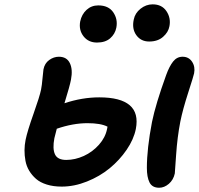

<svg xmlns="http://www.w3.org/2000/svg" viewBox="-20 -925 924 893"><path d="M673.8 -731.9Q635.3 -731.9 614 -761.5Q592.8 -791 602.1 -834Q607.9 -863.8 633.5 -884.3Q659.2 -904.8 689.9 -904.8Q732.9 -904.8 754.2 -873Q775.4 -841.3 768.1 -803.2Q763.2 -775.4 738.5 -753.7Q713.9 -731.9 673.8 -731.9ZM431.2 -727.1Q391.1 -727.1 368.4 -756.3Q345.7 -785.6 353 -825.2Q359.9 -858.4 382.6 -879.2Q405.3 -899.9 437 -899.9Q484.9 -899.9 506.8 -867.7Q528.8 -835.4 521 -795.9Q515.1 -766.6 492.4 -746.8Q469.7 -727.1 431.2 -727.1ZM267.1 -57.1Q228 -57.1 197.5 -66.7Q167 -76.2 147.7 -93Q128.4 -109.9 115.7 -131.1Q103 -152.3 98.4 -177.2Q93.8 -202.1 94 -226.3Q94.2 -250.5 99.1 -274.9Q107.4 -315.4 136 -396Q164.6 -476.6 170.9 -507.8Q174.8 -526.9 177.7 -560.3Q180.7 -593.8 182.1 -602.1Q187.5 -630.4 208.7 -645.8Q230 -661.1 253.9 -661.1Q290.5 -661.1 304.9 -631.3Q319.3 -601.6 310.1 -554.2Q305.2 -527.3 279.8 -444.8Q361.8 -472.2 441.9 -472.2Q540.5 -472.2 583.3 -435.5Q626 -398.9 611.8 -325.2Q602.1 -276.9 569.1 -228.5Q536.1 -180.2 490 -142.3Q443.8 -104.5 384.5 -80.8Q325.2 -57.1 267.1 -57.1ZM720.2 -51.8Q688 -51.8 675.5 -76.4Q663.1 -101.1 663.1 -144Q663.1 -233.4 687 -357.9Q704.1 -441.4 752.9 -576.2Q767.6 -616.7 785.2 -638.9Q802.7 -661.1 829.1 -661.1Q857.9 -661.1 873.3 -637.9Q888.7 -614.7 882.8 -584Q880.9 -573.2 855.5 -494.6Q830.1 -416 818.8 -359.9Q804.7 -287.6 799.1 -204.3Q793.5 -121.1 793 -118.2Q786.6 -88.4 765.4 -70.1Q744.1 -51.8 720.2 -51.8ZM232.9 -282.2Q223.6 -233.4 235.6 -207.3Q247.6 -181.2 288.1 -181.2Q329.1 -181.2 369.9 -199.7Q410.6 -218.3 440.4 -252Q470.2 -285.6 478 -325.2Q480 -333 480 -335.9Q448.2 -352.1 387.2 -352.1Q319.3 -352.1 244.1 -326.2Q233.4 -284.2 232.9 -282.2Z"/></svg>

Font: Shantell Sans Irregular Bouncy
Style: Italic
Weight: 600
Italic angle: -11.31°
Designer: Stephen Nixon, Anya Danilova, Shantell Martin
Foundry: Arrow Type
Version: Version 1.006;[9816181b4]